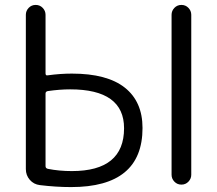

<svg xmlns="http://www.w3.org/2000/svg" viewBox="-20 -750 882 780"><path d="M677 -40V-690Q677 -706 688.5 -718Q700 -730 717 -730Q734 -730 745.5 -718Q757 -706 757 -690V-40Q757 -24 745.5 -12Q734 0 717 0Q700 0 688.5 -12Q677 -24 677 -40ZM165 -370V-75Q165 -66 175 -64Q220 -55 272 -55Q484 -55 484 -229Q484 -387 265 -387Q223 -387 174 -380Q165 -378 165 -370ZM142 2Q117 -1 101 -19.5Q85 -38 85 -63V-690Q85 -706 96.5 -718Q108 -730 125 -730Q142 -730 153.5 -718Q165 -706 165 -690V-452Q165 -442 174 -444Q225 -451 272 -451Q415 -451 487 -394Q559 -337 559 -230Q559 10 269 10Q208 10 142 2Z"/></svg>

Font: Rounded Mplus 1c
Style: Regular
Weight: 400
Version: Version 1.059.20150529